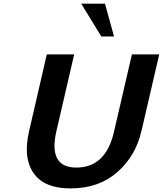

<svg xmlns="http://www.w3.org/2000/svg" viewBox="-20 -1021 894 1054"><path d="M606 -820.8H536.1L425.8 -1001H556.2ZM755.9 -298.8V-299.8Q724.1 -163.6 623 -75.2Q521.5 13.2 368.2 13.2Q253.9 13.2 194.8 -37.1Q135.7 -87.4 127.9 -179.2Q124 -230 139.2 -298.8L236.8 -722.2H387.2L289.1 -298.8Q244.6 -101.1 398.9 -101.1Q561.5 -101.1 606 -298.8L704.1 -722.2H854Z"/></svg>

Font: Perun
Style: Bold Italic
Weight: 700
Italic angle: -12°
Foundry: Copyright (c) Stefan Peev, Context Ltd, 2016
Version: Version 001.000